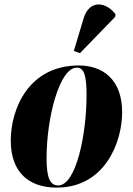

<svg xmlns="http://www.w3.org/2000/svg" viewBox="-20 -844 604 874"><path d="M344 -602 504 -767 506 -779C463 -836 388 -847 361 -762L316 -612ZM238 10C456 10 536 -194 536 -333C536 -484 446 -546 339 -546C110 -546 29 -348 29 -204C29 -60 111 10 238 10ZM245 0C209 0 192 -32 192 -123C192 -312 252 -536 329 -536C364 -536 374 -498 374 -409C374 -238 328 0 245 0Z"/></svg>

Font: Noto Serif Display Condensed Black
Style: Italic
Weight: 900
Width: 3
Italic angle: -12°
Designer: Monotype Design Team
Foundry: Monotype Imaging Inc.
Version: Version 2.009